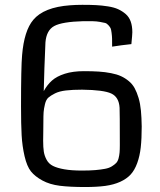

<svg xmlns="http://www.w3.org/2000/svg" viewBox="-20 -752 648 780"><path d="M555.7 -238.3Q555.7 -188.5 551.8 -153.3Q547.9 -118.2 537.4 -89.4Q526.9 -60.5 510.7 -43Q494.6 -25.4 468.3 -13.4Q441.9 -1.5 407.7 3.2Q373.5 7.8 325.7 7.8Q264.2 7.8 223.1 2.7Q182.1 -2.4 152.1 -18.8Q122.1 -35.2 105.7 -55.7Q89.4 -76.2 79.8 -117.4Q70.3 -158.7 67.9 -202.4Q65.4 -246.1 65.4 -319.8Q65.4 -480 69.8 -528.3Q78.1 -627.4 115.2 -671.4Q158.2 -722.7 264.2 -730.5Q287.6 -732.4 314.5 -732.4Q347.2 -732.4 370.4 -731.2Q393.6 -730 418.5 -726.1Q443.4 -722.2 460 -714.6Q476.6 -707 490.5 -695.1Q504.4 -683.1 511 -664.6Q517.6 -646 517.6 -621.1Q517.6 -611.8 513.7 -572.8Q472.2 -568.4 435.5 -562.5Q435.5 -584.5 435.3 -594.7Q435.1 -605 433.3 -618.7Q431.6 -632.3 429.2 -637.5Q426.8 -642.6 420.2 -649.9Q413.6 -657.2 406.5 -658.9Q399.4 -660.6 385.7 -663.1Q372.1 -665.5 357.4 -665.8Q342.8 -666 319.3 -666Q231.9 -663.6 200.2 -646.2Q168.5 -628.9 164.6 -579.6Q159.7 -470.2 157.7 -381.8Q171.9 -407.7 191.2 -424.8Q210.4 -441.9 243.2 -452.4Q275.9 -462.9 320.8 -462.9Q355.5 -462.9 381.3 -461.2Q407.2 -459.5 431.2 -454.8Q455.1 -450.2 471.9 -442.4Q488.8 -434.6 503.4 -422.4Q518.1 -410.2 527.1 -393.6Q536.1 -377 543 -354Q549.8 -331.1 552.5 -302.7Q555.2 -274.4 555.7 -238.3ZM466.8 -162.6Q466.8 -298.8 465.8 -314Q463.4 -357.4 432.1 -372.1Q400.9 -386.7 313.5 -387.7Q274.9 -387.7 247.8 -384.5Q220.7 -381.3 203.4 -372.6Q186 -363.8 176.5 -355.5Q167 -347.2 162.6 -328.6Q158.2 -310.1 157.2 -296.6Q156.2 -283.2 156.2 -255.9Q156.2 -240.7 155.8 -215.8Q155.3 -190.9 155.3 -180.7Q155.3 -152.8 158 -136Q160.6 -119.1 169.4 -102.8Q178.2 -86.4 195.3 -77.9Q212.4 -69.3 241.5 -64.2Q270.5 -59.1 313 -59.1Q344.2 -59.1 367.2 -61Q390.1 -63 406.7 -66.2Q423.3 -69.3 434.3 -76.2Q445.3 -83 451.9 -89.8Q458.5 -96.7 461.7 -108.9Q464.8 -121.1 465.8 -132.6Q466.8 -144 466.8 -162.6Z"/></svg>

Font: Coda
Style: Regular
Weight: 400
Designer: vernon adams
Foundry: vernon adams
Version: Version 2.000; ttfautohint (v0.8) -r 50 -G 200 -x